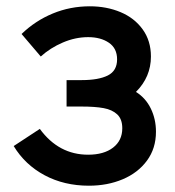

<svg xmlns="http://www.w3.org/2000/svg" viewBox="-20 -575 556 610"><path d="M475.5 -156.5Q475.5 -103.5 447 -64.8Q418.5 -26 370 -5.5Q321.5 15 262.5 15Q184 15 121.8 -18.2Q59.5 -51.5 23.5 -111L106.5 -165.5Q166.5 -83.5 260 -83.5Q310 -83.5 339.2 -106Q368.5 -128.5 368.5 -167.5Q368.5 -196.5 352.5 -211.5Q336.5 -226.5 309.2 -231.5Q282 -236.5 239.5 -236.5H191.5V-320.5H239.5Q293 -320.5 322.5 -335.2Q352 -350 352 -386.5Q352 -421.5 326 -439.2Q300 -457 260 -457Q219.5 -457 179.8 -440Q140 -423 109.5 -395.5L48.5 -467Q92 -509 147.5 -532Q203 -555 265.5 -555Q318.5 -555 362.8 -536.5Q407 -518 433.2 -481.8Q459.5 -445.5 459.5 -395.5Q459.5 -330.5 412 -283Q443 -263.5 459.2 -230Q475.5 -196.5 475.5 -156.5Z"/></svg>

Font: Hauora SemiBold
Style: Regular
Weight: 600
Designer: Wayne Shih
Foundry: WCYS
Version: Version 1.001